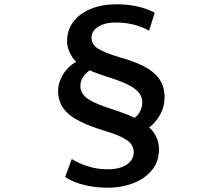

<svg xmlns="http://www.w3.org/2000/svg" viewBox="-20 -801 1040 896"><path d="M519 -696Q469 -696 438 -676Q407 -656 407 -625Q407 -592 439 -573Q471 -554 543 -532Q600 -517 651 -492Q699 -467 723.5 -432Q748 -397 748 -347Q748 -304 728.5 -268Q709 -232 676 -206Q694 -192 708 -164.5Q722 -137 722 -104Q722 -47 688.5 -6.5Q655 34 600.5 54.5Q546 75 484 75Q425 75 373.5 62.5Q322 50 284 25L315 -59Q344 -40 388 -25.5Q432 -11 483 -11Q539 -11 571.5 -33Q604 -55 604 -91Q604 -125 571.5 -147.5Q539 -170 464 -192Q398 -212 353 -235Q303 -259 277 -294Q251 -329 251 -378Q251 -413 272.5 -450.5Q294 -488 335 -513Q318 -529 305.5 -555.5Q293 -582 293 -608Q293 -660 322 -699Q351 -738 403.5 -759.5Q456 -781 524 -781Q626 -781 702 -742L676 -658Q607 -696 519 -696ZM472 -302Q582 -266 608 -251Q625 -263 634.5 -283Q644 -303 644 -325Q644 -372 581 -404Q554 -418 521.5 -429Q489 -440 482 -442Q420 -462 399 -473Q355 -442 355 -399Q355 -370 380 -347.5Q405 -325 472 -302Z"/></svg>

Font: Merged Yaku Han JP SemiBold
Style: Regular
Weight: 600
Designer: Ryoko NISHIZUKA 西塚涼子 (kana, bopomofo & ideographs); Paul D. Hunt (Latin, Greek & Cyrillic); Sandoll Communications 산돌커뮤니
Foundry: Adobe
Version: Version 2.004